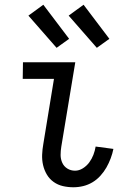

<svg xmlns="http://www.w3.org/2000/svg" viewBox="-20 -783 540 811"><path d="M290 8Q267 8 245.5 3Q224 -2 206.5 -14.5Q189 -27 178 -45.5Q167 -64 162 -85.5Q157 -107 158 -130Q159 -153 163 -175L208 -450H76L77 -520H298L239 -164Q236 -146 236 -128.5Q236 -111 243 -95.5Q250 -80 264.5 -71Q279 -62 297 -62Q314 -62 330 -72Q346 -82 357 -97Q368 -112 374.5 -129Q381 -146 384 -164L459 -154Q455 -134 447.5 -114Q440 -94 429.5 -75.5Q419 -57 404 -40.5Q389 -24 370.5 -13Q352 -2 331.5 3Q311 8 290 8ZM389 -581 270 -717 333 -763 442 -619ZM219 -581 100 -717 163 -763 272 -619Z"/></svg>

Font: Iosevka Custom
Style: Italic
Weight: 400
Italic angle: -9°
Monospace: yes
Designer: Belleve Invis
Foundry: Belleve Invis
Version: Version 30.3.3; ttfautohint (v1.8.3)